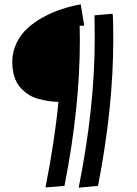

<svg xmlns="http://www.w3.org/2000/svg" viewBox="-20 -783 625 878"><path d="M365.2 -666 349.1 -763.2Q303.7 -754.9 260.7 -740.7Q217.8 -726.6 176.5 -703.9Q135.3 -681.2 104.5 -652.6Q73.7 -624 54.9 -584.7Q36.1 -545.4 36.1 -501Q36.1 -463.9 45.2 -434.3Q54.2 -404.8 70.8 -385.5Q87.4 -366.2 106.9 -352.8Q126.5 -339.4 151.9 -332Q177.2 -324.7 199.2 -321.3Q221.2 -317.9 247.1 -316.9Q231.4 -147 188 74.2L274.9 66.9Q345.2 -291 345.2 -597.2Q345.2 -612.3 344.7 -635Q344.2 -657.7 344.2 -665ZM412.1 -712.9Q412.1 -710.4 412.4 -692.9Q412.6 -675.3 412.8 -649.7Q413.1 -624 413.1 -602.1Q413.1 -292 339.8 75.2L428.2 66.9Q498 -289.1 498 -603Q498 -696.8 495.1 -720.2Z"/></svg>

Font: Comic Neue Angular
Style: Bold
Weight: 700
Designer: Craig Rozynski
Foundry: Craig Rozynski
Version: Version 2.003